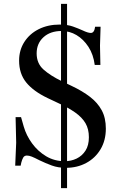

<svg xmlns="http://www.w3.org/2000/svg" viewBox="-20 -850 616 985"><path d="M293 115V-830H324V115ZM318 11Q278 11 245.5 -1Q213 -13 182 -28Q157 -41 143 -46.5Q129 -52 118 -52Q105 -52 99 -41.5Q93 -31 89 -15L86 0H58L63 -118L60 -249H88L102 -200Q115 -155 144.5 -114.5Q174 -74 216.5 -48.5Q259 -23 312 -23Q345 -23 373 -36.5Q401 -50 418.5 -77Q436 -104 436 -146Q436 -188 418.5 -218Q401 -248 365.5 -273Q330 -298 277 -322L224 -347Q151 -382 114.5 -427Q78 -472 78 -539Q78 -593 105 -635Q132 -677 179 -700.5Q226 -724 287 -724Q326 -724 354 -714Q382 -704 404 -694Q431 -681 446 -681Q464 -681 468 -713H496L493 -616L495 -517H466Q459 -571 433.5 -610Q408 -649 372.5 -670Q337 -691 296 -691Q238 -691 203 -659Q168 -627 168 -576Q168 -525 203 -493.5Q238 -462 298 -433L348 -409Q403 -383 442 -353Q481 -323 502 -284Q523 -245 523 -190Q523 -130 496 -84.5Q469 -39 422.5 -14Q376 11 318 11Z"/></svg>

Font: Baskervville Medium
Style: Regular
Weight: 500
Version: Version 1.100